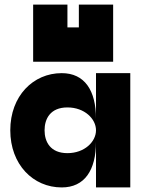

<svg xmlns="http://www.w3.org/2000/svg" viewBox="-20 -820 640 840"><path d="M250 0C350 0 400 -75 400 -200V0H550V-500H400V-300C400 -425 350 -500 250 -500C125 -500 25 -400 25 -250C25 -100 125 0 250 0ZM125 -550H475V-800H325V-700H275V-800H125ZM175 -250C175 -300 200 -350 275 -350C350 -350 400 -300 400 -250C400 -200 350 -150 275 -150C200 -150 175 -200 175 -250Z"/></svg>

Font: LS-VG5000 Bold
Style: Regular
Weight: 400
Designer: Justin Bihan, 2021
Foundry: Justin Bihan, 2021
Version: Version 1.000;Glyphs 3.1.2 (3151)